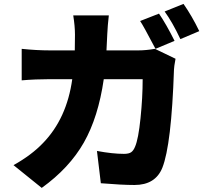

<svg xmlns="http://www.w3.org/2000/svg" viewBox="-20 -878 1040 964"><path d="M856.4 -672.9 760.7 -632.8Q699.2 -750 683.6 -772.5L778.3 -809.6Q814.5 -756.8 856.4 -672.9ZM514.6 -625H674.8Q712.9 -625 757.8 -632.8L861.3 -583Q853.5 -541 853.5 -528.3Q840.8 -150.4 794.9 -35.2Q759.8 50.8 655.3 50.8Q591.8 50.8 486.3 42L466.8 -120.1Q544.9 -105.5 602.5 -105.5Q627 -105.5 638.7 -113.8Q650.4 -122.1 658.2 -141.6Q674.8 -179.7 685.5 -284.2Q696.3 -388.7 696.3 -480.5H501Q473.6 -290 400.9 -162.1Q328.1 -34.2 189.5 65.4L47.9 -48.8Q138.7 -99.6 196.3 -160.2Q315.4 -283.2 342.8 -480.5H230.5Q158.2 -480.5 88.9 -474.6V-632.8Q162.1 -625 230.5 -625H355.5Q356.4 -651.4 356.4 -704.1Q356.4 -746.1 347.7 -800.8H526.4Q520.5 -750 518.6 -707Q516.6 -652.3 514.6 -625ZM806.6 -820.3 901.4 -858.4Q944.3 -796.9 980.5 -721.7L885.7 -681.6Q845.7 -766.6 806.6 -820.3Z"/></svg>

Font: Gen Shin Gothic Monospace Heavy
Style: Bold
Weight: 800
Designer: [Source Han Sans]
Ryoko NISHIZUKA  (kana & ideographs); Paul D. Hunt (Latin, Greek & Cyrillic); Wenlong ZHANG  (bopomofo
Version: Version 1.002.20150607